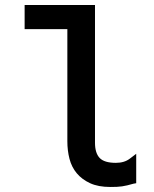

<svg xmlns="http://www.w3.org/2000/svg" viewBox="-20 -732 612 764"><path d="M497 -101 522 -120V-3L511 -1Q497 3 486.5 5.5Q476 8 466 9.5Q456 11 445 11.5Q434 12 419 12Q371 12 338.5 -3Q306 -18 285.5 -42.5Q265 -67 256.5 -100Q248 -133 248 -170V-616H78V-712H358V-164Q358 -123 376.5 -103.5Q395 -84 441 -84Q475 -84 497 -101Z"/></svg>

Font: Codetta
Style: Bold
Weight: 700
Designer: Ulrich Proeller
Foundry: PROSA GmbH
Version: Version 2.00;September 29, 2018;FontCreator 11.5.0.2427 64-b